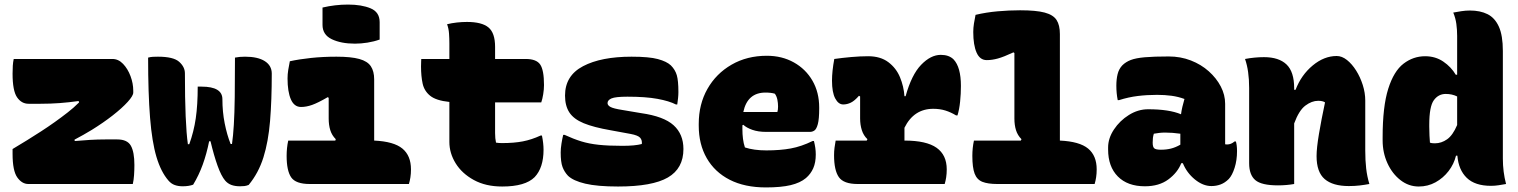

<svg xmlns="http://www.w3.org/2000/svg" viewBox="-20 -805 6640 840"><path d="M40 -547H472Q498 -547 518.5 -525.5Q539 -504 551 -472Q563 -440 563 -408V-400Q563 -386 538.5 -359Q514 -332 473 -300Q432 -268 382 -237Q366 -227 344.5 -215Q323 -203 306 -194L307 -188Q341 -191 374 -193Q407 -195 441 -195H493Q537 -195 552.5 -167.5Q568 -140 568 -83Q568 -61 566.5 -39Q565 -17 561 0H104Q76 0 55.5 -29Q35 -58 35 -132V-153Q99 -191 160 -230.5Q221 -270 276 -313Q302 -333 326 -357L324 -363Q281 -357 241 -354Q201 -351 157 -351H105Q74 -351 54.5 -379.5Q35 -408 35 -483Q35 -502 36 -517.5Q37 -533 40 -547Z M845 -426H862Q953 -426 953 -371Q953 -316 963 -265.5Q973 -215 989 -175H995Q1000 -210 1003 -259Q1006 -308 1007 -380Q1008 -452 1008 -553Q1027 -557 1052 -557Q1108 -557 1138.5 -537.5Q1169 -518 1169 -483Q1169 -366 1161.5 -275.5Q1154 -185 1132.5 -116.5Q1111 -48 1068 4Q1058 8 1049.5 9Q1041 10 1030 10Q1008 10 992 4Q976 -2 965 -15Q948 -35 932 -79.5Q916 -124 901 -187H895Q884 -132 867 -85Q850 -38 825 3Q806 10 779 10Q760 10 744.5 4.5Q729 -1 717 -15Q684 -53 664.5 -118.5Q645 -184 636.5 -290Q628 -396 628 -553Q639 -556 649.5 -556.5Q660 -557 671 -557Q739 -557 764 -534.5Q789 -512 789 -484Q789 -265 802 -174H808Q828 -229 836.5 -287.5Q845 -346 845 -426Z M1241 -190H1447L1449 -196Q1432 -213 1425 -235.5Q1418 -258 1418 -286V-377L1414 -380Q1371 -355 1345.5 -346Q1320 -337 1297 -337Q1267 -337 1252.5 -370.5Q1238 -404 1238 -462Q1238 -480 1241 -499Q1244 -518 1248 -537Q1289 -546 1341 -551.5Q1393 -557 1452 -557Q1516 -557 1552 -547Q1588 -537 1602.5 -515Q1617 -493 1617 -458V-190Q1703 -186 1740.5 -155Q1778 -124 1778 -64Q1778 -45 1775.5 -29Q1773 -13 1769 0H1335Q1274 0 1254 -29Q1234 -58 1234 -123Q1234 -158 1241 -190ZM1391 -772Q1446 -785 1503 -785Q1562 -785 1601.5 -768.5Q1641 -752 1641 -708V-632Q1616 -623 1587.5 -618.5Q1559 -614 1533 -614Q1472 -614 1431.5 -633.5Q1391 -653 1391 -696Z M1823 -547H1946V-615Q1946 -636 1944.5 -658Q1943 -680 1936 -699Q1956 -704 1978.5 -706.5Q2001 -709 2023 -709Q2088 -709 2117 -685Q2146 -661 2146 -600V-547H2280Q2327 -547 2343.5 -522.5Q2360 -498 2360 -433Q2360 -414 2356.5 -392.5Q2353 -371 2348 -357H2146V-223Q2146 -211 2147 -200.5Q2148 -190 2150 -181Q2156 -180 2162.5 -179.5Q2169 -179 2176 -179Q2229 -179 2267.5 -186.5Q2306 -194 2345 -212H2351Q2358 -178 2358 -150Q2358 -71 2319 -30Q2278 11 2177 11Q2105 11 2053 -17.5Q2001 -46 1973.5 -90.5Q1946 -135 1946 -184V-359Q1888 -365 1862 -386Q1836 -407 1829 -439.5Q1822 -472 1822 -514Q1822 -528 1822.5 -535Q1823 -542 1823 -547Z M2703 -167Q2731 -167 2752 -169Q2773 -171 2788 -175Q2790 -192 2780.5 -202.5Q2771 -213 2739 -219L2652 -235Q2577 -248 2533.5 -266Q2490 -284 2471 -313Q2452 -342 2452 -387Q2452 -474 2531 -515.5Q2610 -557 2743 -557Q2820 -557 2858.5 -546.5Q2897 -536 2915 -519Q2934 -500 2941 -476Q2948 -452 2948 -402Q2948 -389 2946.5 -375.5Q2945 -362 2943 -348H2937Q2908 -363 2856.5 -372.5Q2805 -382 2725 -382Q2673 -382 2655.5 -374.5Q2638 -367 2638 -354Q2638 -344 2651 -337Q2664 -330 2702 -324L2785 -310Q2884 -296 2927 -257Q2970 -218 2970 -153Q2970 -68 2902 -28.5Q2834 11 2684 11Q2593 11 2540.5 -1.5Q2488 -14 2465 -36Q2449 -53 2441 -74.5Q2433 -96 2433 -138Q2433 -155 2436.5 -177Q2440 -199 2444 -215H2450Q2489 -197 2523 -186.5Q2557 -176 2599.5 -171.5Q2642 -167 2703 -167Z M3335 -561Q3401 -561 3453 -532Q3505 -503 3534.5 -452Q3564 -401 3564 -334V-331Q3564 -284 3558 -262Q3552 -240 3543 -234Q3534 -228 3524 -228H3332Q3297 -228 3271.5 -237Q3246 -246 3232 -259L3228 -257V-240Q3228 -218 3230.5 -198Q3233 -178 3239 -160Q3278 -147 3333 -147Q3393 -147 3439.5 -155.5Q3486 -164 3535 -188H3541Q3545 -172 3547 -158Q3549 -144 3549 -129Q3549 -94 3538 -69Q3527 -44 3506 -26Q3481 -5 3439 5Q3397 15 3331 15Q3238 15 3172.5 -18.5Q3107 -52 3072 -113Q3037 -174 3037 -255V-263Q3037 -349 3075 -416Q3113 -483 3180.5 -522Q3248 -561 3335 -561ZM3329 -400Q3250 -400 3232 -315H3381Q3384 -324 3384 -339Q3384 -354 3381 -369Q3378 -384 3370 -395Q3354 -400 3329 -400Z M3636 -190H3772L3775 -196Q3758 -212 3750.5 -235.5Q3743 -259 3743 -287V-383L3738 -386Q3719 -364 3702.5 -356Q3686 -348 3669 -348Q3648 -348 3634 -374.5Q3620 -401 3620 -452Q3620 -493 3630 -547Q3665 -552 3704.5 -555.5Q3744 -559 3778 -559Q3832 -559 3866.5 -533Q3901 -507 3917.5 -467Q3934 -427 3937 -384H3942Q3968 -478 4010 -521.5Q4052 -565 4096 -565Q4132 -565 4152 -545Q4184 -511 4184 -429Q4184 -395 4180.5 -360.5Q4177 -326 4169 -300H4163Q4140 -314 4116 -321.5Q4092 -329 4063 -329Q3978 -329 3937 -246V-190Q4033 -190 4077.5 -158.5Q4122 -127 4122 -64Q4122 -45 4119.5 -29Q4117 -13 4113 0H3732Q3671 0 3650 -30Q3629 -60 3629 -126Q3629 -143 3631 -158.5Q3633 -174 3636 -190Z M4241 -190H4446L4449 -196Q4432 -213 4425 -235.5Q4418 -258 4418 -286V-573L4414 -576Q4371 -556 4345.5 -549Q4320 -542 4297 -542Q4267 -542 4252.5 -575Q4238 -608 4238 -665Q4238 -683 4241 -702Q4244 -721 4248 -740Q4294 -751 4344.5 -755.5Q4395 -760 4443 -760Q4513 -760 4550.5 -750Q4588 -740 4602.5 -717.5Q4617 -695 4617 -656V-190Q4703 -186 4740.5 -155Q4778 -124 4778 -64Q4778 -45 4775.5 -29Q4773 -13 4769 0H4343Q4302 0 4278 -9.5Q4254 -19 4244 -45.5Q4234 -72 4234 -123Q4234 -158 4241 -190Z M5340 -351V-174Q5342 -173 5349 -173Q5366 -173 5381 -186H5387Q5389 -180 5390.5 -169Q5392 -158 5392 -144Q5392 -104 5381.5 -71Q5371 -38 5356 -22Q5339 -5 5320 2Q5301 9 5280 9Q5243 9 5207.5 -20Q5172 -49 5155 -91H5148Q5132 -50 5091.5 -20Q5051 10 4989 10Q4913 10 4870.5 -33Q4828 -76 4828 -151V-160Q4828 -200 4853.5 -238.5Q4879 -277 4919 -302Q4959 -327 5003 -327Q5049 -327 5085 -321.5Q5121 -316 5147 -305Q5149 -321 5153 -338Q5157 -355 5162 -372Q5135 -382 5105.5 -386Q5076 -390 5042 -390Q4998 -390 4957.5 -385Q4917 -380 4876 -367H4870Q4864 -397 4864 -430Q4864 -458 4869.5 -480.5Q4875 -503 4890 -519Q4905 -534 4927 -542.5Q4949 -551 4988.5 -554.5Q5028 -558 5093 -558Q5145 -558 5190 -540.5Q5235 -523 5268.5 -493Q5302 -463 5321 -426.5Q5340 -390 5340 -351ZM5023 -180Q5023 -162 5030 -156Q5037 -150 5059 -150Q5083 -150 5103 -155Q5123 -160 5144 -172V-220Q5110 -225 5077 -225Q5064 -225 5051.5 -223.5Q5039 -222 5028 -220Q5025 -210 5024 -201.5Q5023 -193 5023 -182Z M5642 0Q5608 6 5571 6Q5499 6 5472 -17Q5445 -40 5445 -91V-420Q5445 -496 5427 -547Q5448 -551 5469 -553Q5490 -555 5510 -555Q5575 -555 5608.5 -523Q5642 -491 5642 -419V-412H5648Q5673 -477 5723 -518.5Q5773 -560 5828 -560Q5851 -560 5873 -542.5Q5895 -525 5913 -496.5Q5931 -468 5942 -433.5Q5953 -399 5953 -365V-146Q5953 -103 5957 -68Q5961 -33 5971 0Q5949 4 5928 6.5Q5907 9 5881 9Q5811 9 5775.5 -21.5Q5740 -52 5740 -122Q5740 -157 5750.5 -219.5Q5761 -282 5777 -357Q5767 -364 5747 -364Q5719 -364 5691 -343Q5663 -322 5642 -265Z M6215 -559Q6260 -559 6294.5 -535.5Q6329 -512 6349 -478H6355V-648Q6355 -675 6351.5 -700.5Q6348 -726 6338 -750Q6354 -753 6373 -756Q6392 -759 6411 -759Q6456 -759 6488 -743Q6520 -727 6537.5 -688.5Q6555 -650 6555 -582V-111Q6555 -53 6569 0Q6552 3 6536 5.5Q6520 8 6503 8Q6433 8 6397 -27Q6361 -62 6356 -124H6350Q6341 -87 6317.5 -56.5Q6294 -26 6260.5 -7.5Q6227 11 6187 11Q6143 11 6107 -17Q6071 -45 6050 -91Q6029 -137 6029 -191V-204Q6029 -339 6053.5 -416.5Q6078 -494 6120.5 -526.5Q6163 -559 6215 -559ZM6236 -181Q6241 -179 6247 -178.5Q6253 -178 6258 -178Q6286 -178 6311 -195.5Q6336 -213 6355 -258V-383Q6333 -394 6305 -394Q6273 -394 6253 -366.5Q6233 -339 6233 -259V-251Q6233 -229 6234 -212Q6235 -195 6236 -181Z"/></svg>

Font: Recursive Mn Csl St Blk
Style: Regular
Weight: 900
Monospace: yes
Version: Version 1.079;hotconv 1.0.112;makeotfexe 2.5.65598; ttfautoh